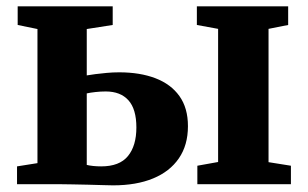

<svg xmlns="http://www.w3.org/2000/svg" viewBox="-20 -568 949 592"><path d="M588.5 0V-57L652.5 -68.5V-479L587 -491V-548.5H868.5V-491L808 -479V-68L877 -57V0ZM32.5 0V-55L95.5 -65V-478.5L34.5 -491V-548.5H327.5V-491L247.5 -478.5V-335.5Q259 -337.5 274.5 -339.5Q290 -341.5 308.8 -343.2Q327.5 -345 347.5 -345Q411.5 -345 459.2 -326.8Q507 -308.5 533.2 -271.8Q559.5 -235 559.5 -179Q559.5 -120.5 531.5 -79.8Q503.5 -39 452 -17.8Q400.5 3.5 328.5 3.5Q319.5 3.5 298.5 2.8Q277.5 2 251.8 1.5Q226 1 203.2 0.5Q180.5 0 167.5 0ZM292 -55Q348.5 -55 374.5 -86.8Q400.5 -118.5 400.5 -175Q400.5 -231.5 376 -258.8Q351.5 -286 306 -286Q290 -286 274.2 -284.2Q258.5 -282.5 247.5 -280V-59.5Q255.5 -57.5 267.5 -56.2Q279.5 -55 292 -55Z"/></svg>

Font: Merriweather 36pt ExtraBold
Style: Regular
Weight: 800
Designer: Eben Sorkin
Foundry: Eben Sorkin
Version: Version 2.100